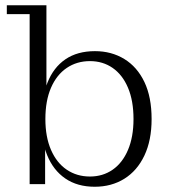

<svg xmlns="http://www.w3.org/2000/svg" viewBox="-20 -702 646 732"><path d="M341 10Q275 10 229 -21.5Q183 -53 159.5 -111Q136 -169 136 -247L138 -249Q138 -329 161 -387Q184 -445 229.5 -476Q275 -507 342 -507Q405 -507 454 -477Q503 -447 530.5 -389.5Q558 -332 558 -248Q558 -167 530.5 -109Q503 -51 454 -20.5Q405 10 341 10ZM323 -29Q372 -29 409.5 -55Q447 -81 468 -130.5Q489 -180 489 -248Q489 -318 468 -367.5Q447 -417 409.5 -443Q372 -469 323 -469Q273 -469 234.5 -443Q196 -417 174.5 -367.5Q153 -318 153 -248Q153 -180 174.5 -130.5Q196 -81 234.5 -55Q273 -29 323 -29ZM93 0V-648H6V-682H157V-347L143 -250L152 -160V0Z"/></svg>

Font: Montagu Slab 144pt Light
Style: Regular
Weight: 300
Designer: Florian Karsten
Foundry: Florian Karsten
Version: Version 1.000